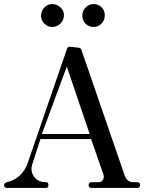

<svg xmlns="http://www.w3.org/2000/svg" viewBox="-40 -920 706 940"><path d="M215 -788Q193 -788 177 -804.5Q161 -821 161 -843Q161 -866 177 -883Q193 -900 215 -900Q239 -900 256 -884Q273 -868 273 -846Q273 -822 256 -805Q239 -788 215 -788ZM418 -788Q395 -788 379 -804Q363 -820 363 -843Q363 -866 379 -883Q395 -900 418 -900Q442 -900 457.5 -884Q473 -868 473 -846Q473 -822 457.5 -805Q442 -788 418 -788ZM-6 0Q-20 0 -20 -14Q-20 -24 -6 -28Q69 -46 96 -123L288 -681Q294 -694 304 -691L348 -686Q358 -683 359 -675L571 -59Q583 -28 613 -28H632Q646 -28 646 -14Q646 0 632 0H409Q394 0 394 -14Q394 -28 409 -28H443Q454 -28 461 -36Q468 -44 468 -55Q468 -61 467 -64L406 -239H158L119 -119Q114 -104 114 -94Q114 -67 133 -47.5Q152 -28 181 -28H186Q197 -28 197 -14Q197 0 186 0ZM165 -264H399L287 -594Z"/></svg>

Font: HK Venetian
Style: Regular
Weight: 400
Designer: Alfredo Marco Pradil
Foundry: Alfredo Marco Pradil
Version: Version 1.000;PS 001.000;hotconv 1.0.88;makeotf.lib2.5.64775